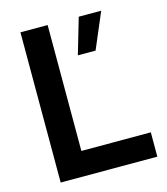

<svg xmlns="http://www.w3.org/2000/svg" viewBox="-109 -814 784 900"><g transform="rotate(-15 283.0 -364.5)"><path d="M306 -555 357 -729H466L392 -555ZM74 0V-729H206V-93L184 -118H543V0Z"/></g></svg>

Font: Mona Sans ExtraLight SemiBold
Style: Regular
Weight: 600
Version: Version 2.000